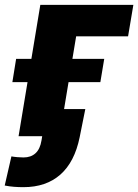

<svg xmlns="http://www.w3.org/2000/svg" viewBox="-66 -566 575 798"><path d="M488.3 -545.9 466.3 -415H250.5L181.6 0H11.2L101.6 -545.9ZM-14.6 -224.6 1 -321.3H367.2L351.1 -224.6ZM31.2 211.9Q10.7 211.9 -7.8 210.4Q-26.4 209 -46.4 205.1L-18.6 84Q-8.8 85.9 6.3 87.2Q21.5 88.4 31.7 88.4Q62.5 88.4 81.5 71Q100.6 53.7 106.4 18.1L109.4 0H52.7L71.8 -112.8H288.6L265.1 4.4Q244.1 107.4 184.8 159.7Q125.5 211.9 31.2 211.9Z"/></svg>

Font: Inter ExtraBold
Style: Italic
Weight: 800
Italic angle: -9.3988°
Designer: Rasmus Andersson
Foundry: rsms
Version: Version 4.001;git-66647c0bb